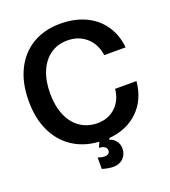

<svg xmlns="http://www.w3.org/2000/svg" viewBox="-160 -842 1010 1140"><g transform="rotate(-20 345.0 -272.5)"><path d="M395 12 391 21Q416 28 431.5 48.5Q447 69 447 95Q447 133 423 157Q399 181 359 181Q331 181 290 169V97Q314 105 333 105Q348 105 356.5 98Q365 91 365 79Q365 64 352 55Q339 46 317 46L332 12Q236 6 165.5 -41Q95 -88 57.5 -169Q20 -250 20 -357Q20 -470 60.5 -553Q101 -636 176 -681Q251 -726 353 -726Q441 -726 510 -694Q579 -662 620.5 -602Q662 -542 670 -461H535Q525 -533 477 -575.5Q429 -618 358 -618Q296 -618 250.5 -586Q205 -554 180 -495Q155 -436 155 -357Q155 -278 180 -218.5Q205 -159 252 -127Q299 -95 361 -95Q429 -95 474.5 -137.5Q520 -180 527 -251H662Q652 -138 580.5 -68Q509 2 395 12Z"/></g></svg>

Font: Non Bureau Medium
Style: Regular
Weight: 500
Designer: Jona Saucedo
Foundry: Non Foundry
Version: Version 1.000; ttfautohint (v1.8.4)